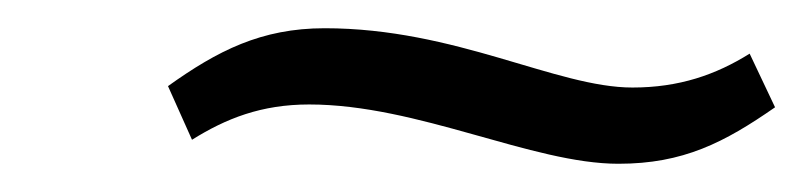

<svg xmlns="http://www.w3.org/2000/svg" viewBox="-20 -342 573 136"><path d="M99 -281 116 -243C140 -258 165 -268 199 -268C276 -268 357 -226 418 -226C464 -226 493 -241 529 -266L511 -304C487 -289 461 -280 428 -280C374 -280 303 -322 210 -322C165 -322 134 -306 99 -281Z"/></svg>

Font: Charger Sport
Style: ExLitExtObl
Weight: 200
Designer: Jasper
Foundry: Cannot Into Space Fonts
Version: Version 1.1